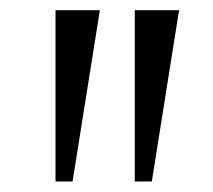

<svg xmlns="http://www.w3.org/2000/svg" viewBox="-20 -879 409 368"><path d="M238.3 -531.2V-859.4H323.2L271 -531.2ZM86.4 -531.2V-859.4H171.4L119.1 -531.2Z"/></svg>

Font: AntonioLight
Style: Regular
Weight: 300
Designer: Vernon Adams
Foundry: Vernon Adams
Version: Version 1.002